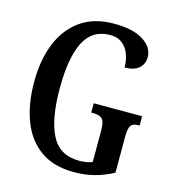

<svg xmlns="http://www.w3.org/2000/svg" viewBox="-109 -815 829 916"><g transform="rotate(15 305.5 -357.0)"><path d="M338 10Q239 10 174 -36Q109 -82 77 -164.5Q45 -247 45 -358Q45 -466 78.5 -548.5Q112 -631 178 -677.5Q244 -724 342 -724Q437 -724 487.5 -691.5Q538 -659 538 -611Q538 -577 514.5 -556Q491 -535 444 -535Q444 -569 433 -599.5Q422 -630 398.5 -648.5Q375 -667 339 -667Q251 -667 211 -589.5Q171 -512 171 -358Q171 -209 211.5 -129Q252 -49 350 -49Q366 -49 382.5 -51.5Q399 -54 414 -60V-217Q414 -260 400 -273Q386 -286 358 -286H346V-332H585V-286H578Q553 -286 542.5 -272.5Q532 -259 532 -213V-39Q486 -14 439 -2Q392 10 338 10Z"/></g></svg>

Font: Noto Serif Tamil ExtraCondensed SemiBold
Style: Italic
Weight: 600
Width: 2
Italic angle: -12°
Designer: Indian Type Foundry, Tom Grace, and the Monotype Design Team
Foundry: Monotype Imaging Inc.
Version: Version 2.003; ttfautohint (v1.8.4.7-5d5b)